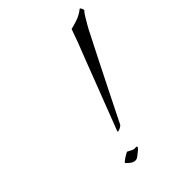

<svg xmlns="http://www.w3.org/2000/svg" viewBox="-173 -664 759 759"><g transform="rotate(-45 207.0 -284.0)"><path d="M168 -127Q171 -134 182 -163Q193 -192 209 -233.5Q225 -275 243 -321.5Q261 -368 277.5 -411.5Q294 -455 307 -487Q312 -500 317.5 -516.5Q323 -533 326 -540Q339 -543 362 -550.5Q385 -558 405 -574H406Q409 -574 412.5 -566Q416 -558 413 -556Q409 -553 400 -538.5Q391 -524 383 -510Q375 -496 373 -492Q343 -434 313.5 -375Q284 -316 258.5 -265.5Q233 -215 216 -180.5Q199 -146 195 -138Q192 -132 179.5 -126.5Q167 -121 168 -127ZM138 6Q127 6 117 -1.5Q107 -9 101 -16Q100 -18 108.5 -24.5Q117 -31 127.5 -37Q138 -43 139 -42Q147 -38 155 -33.5Q163 -29 172 -30H176Q181 -30 181 -27Q181 -24 174 -17Q165 -10 155.5 -2Q146 6 138 6Z"/></g></svg>

Font: Italianno
Style: Regular
Weight: 400
Designer: Robert E. Leuschke
Foundry: Robert E. Leuschke
Version: Version 1.100; ttfautohint (v1.8.3)